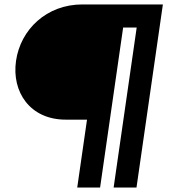

<svg xmlns="http://www.w3.org/2000/svg" viewBox="-20 -845 803 865"><path d="M491.9 0H594.9L713.8 -825H350.8C189.8 -825 72.5 -712 52.2 -571C32 -431 115 -306 276 -306H372L327.9 0H430.9L534.8 -721H595.8Z"/></svg>

Font: Hussar Paneuropjskich
Style: UpCsObl
Weight: 400
Designer: Mew Too, Robert Jablonski
Foundry: Cannot Into Space Fonts
Version: Version 1